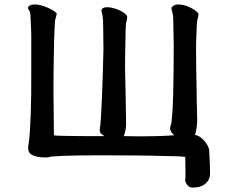

<svg xmlns="http://www.w3.org/2000/svg" viewBox="-20 -684 1040 878"><path d="M763.7 -648.4Q774.4 -664.1 795.4 -663.6Q816.4 -663.1 836.9 -655.3Q857.4 -647.5 872.6 -636.2Q887.7 -625 887.7 -619.1Q886.7 -609.4 883.3 -595.7Q879.9 -582 879.9 -570.3Q877.9 -527.3 877 -493.2Q876 -459 877 -416Q877 -399.4 877 -391.1Q877 -382.8 877.4 -365.2Q877.9 -347.7 878.4 -313Q878.9 -278.3 879.9 -210.9Q879.9 -204.1 880.4 -194.3Q880.9 -184.6 880.9 -174.3Q880.9 -164.1 881.3 -154.8Q881.8 -145.5 881.8 -139.6Q881.8 -122.1 879.4 -101.6Q877 -81.1 871.1 -67.4Q885.7 -64.5 897.5 -55.7Q909.2 -46.9 918 -35.6Q926.8 -24.4 931.6 -13.7Q936.5 -2.9 936.5 2.9Q936.5 3.9 937 14.6Q937.5 25.4 938.5 41.5Q939.5 57.6 939.9 76.2Q940.4 94.7 940.4 109.4Q940.4 137.7 919.4 155.8Q898.4 173.8 861.3 173.8Q844.7 173.8 835 160.2Q825.2 146.5 827.1 135.7Q828.1 130.9 828.1 119.6Q828.1 108.4 828.1 94.2Q828.1 80.1 827.6 64Q827.1 47.9 827.1 33.2Q813.5 32.2 804.2 31.2Q794.9 30.3 778.3 30.3Q754.9 30.3 729.5 29.3Q704.1 28.3 669.9 27.8Q635.7 27.3 589.4 26.9Q543 26.4 477.5 26.4Q448.2 26.4 411.1 26.4Q374 26.4 336.4 26.9Q298.8 27.3 265.6 28.8Q232.4 30.3 210.9 32.2Q209 34.2 201.2 35.2Q193.4 36.1 188.5 36.1Q147.5 36.1 125.5 23.9Q103.5 11.7 110.4 -23.4Q114.3 -47.9 116.7 -84Q119.1 -120.1 120.6 -162.1Q122.1 -204.1 122.6 -250Q123 -295.9 123 -339.4Q123 -382.8 123 -421.9Q123 -460.9 123 -490.2Q123 -502 123 -513.7Q123 -525.4 122.6 -540Q122.1 -554.7 121.1 -573.2Q120.1 -591.8 119.1 -617.2Q118.2 -628.9 113.8 -634.8Q109.4 -640.6 107.4 -649.4Q112.3 -659.2 125 -662.1Q137.7 -665 153.8 -662.6Q169.9 -660.2 186 -653.8Q202.1 -647.5 215.3 -640.6Q228.5 -633.8 235.4 -627Q242.2 -620.1 238.3 -617.2Q237.3 -609.4 234.4 -600.6Q231.4 -591.8 231.4 -585.9Q230.5 -577.1 229.5 -553.7Q228.5 -530.3 227.5 -499Q226.6 -467.8 226.1 -431.6Q225.6 -395.5 225.1 -361.3Q224.6 -327.1 224.6 -297.9Q224.6 -268.6 224.6 -251Q224.6 -234.4 225.1 -209.5Q225.6 -184.6 225.6 -157.7Q225.6 -130.9 226.1 -106Q226.6 -81.1 226.6 -65.4Q233.4 -63.5 258.8 -63Q284.2 -62.5 318.8 -62Q353.5 -61.5 390.6 -61.5Q427.7 -61.5 458 -61.5Q448.2 -67.4 441.4 -73.7Q434.6 -80.1 436.5 -97.7Q439.5 -108.4 441.9 -151.9Q444.3 -195.3 446.8 -251.5Q449.2 -307.6 450.7 -365.7Q452.1 -423.8 453.1 -462.9Q453.1 -476.6 452.6 -499.5Q452.1 -522.5 452.1 -547.9Q452.1 -576.2 451.2 -590.8Q450.2 -605.5 448.7 -613.8Q447.3 -622.1 445.8 -626Q444.3 -629.9 443.4 -635.7Q447.3 -650.4 466.3 -650.9Q485.4 -651.4 506.8 -644.5Q528.3 -637.7 544.9 -626.5Q561.5 -615.2 561.5 -606.4Q561.5 -597.7 559.1 -589.4Q556.6 -581.1 555.7 -572.3Q554.7 -557.6 554.2 -534.2Q553.7 -510.7 553.2 -483.4Q552.7 -456.1 552.2 -427.7Q551.8 -399.4 551.8 -375Q551.8 -368.2 552.7 -336.4Q553.7 -304.7 554.2 -264.2Q554.7 -223.6 555.7 -182.6Q556.6 -141.6 556.6 -116.2Q556.6 -102.5 553.7 -87.4Q550.8 -72.3 545.9 -61.5Q565.4 -61.5 583 -61Q600.6 -60.5 620.1 -60.5Q657.2 -60.5 695.8 -61.5Q734.4 -62.5 776.4 -65.4Q770.5 -70.3 762.7 -81.5Q754.9 -92.8 759.8 -108.4Q764.6 -118.2 767.6 -159.2Q770.5 -200.2 772 -255.4Q773.4 -310.5 773.9 -370.1Q774.4 -429.7 774.4 -475.6Q774.4 -504.9 773.4 -533.2Q772.5 -561.5 772.5 -585Q772.5 -612.3 768.6 -625.5Q764.6 -638.7 763.7 -648.4Z"/></svg>

Font: JasonHandwriting1
Style: Regular
Weight: 400
Version: Version 1.48.20